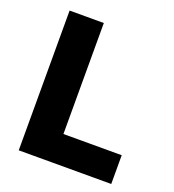

<svg xmlns="http://www.w3.org/2000/svg" viewBox="-120 -732 746 825"><g transform="rotate(20 253.5 -319.5)"><path d="M214.5 0H58V-639H214.5ZM147 -131.5H481V0H147Z"/></g></svg>

Font: Anek Telugu Medium
Style: Bold
Weight: 700
Version: Version 1.003